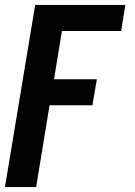

<svg xmlns="http://www.w3.org/2000/svg" viewBox="-26 -540 546 775"><path d="M-6 215 116 -520H480L463 -415H224L192 -220H365L347 -115H174L120 215Z"/></svg>

Font: Iosevka SS04 Extrabold Oblique
Style: Regular
Weight: 800
Italic angle: -9°
Monospace: yes
Designer: Belleve Invis
Foundry: Belleve Invis
Version: Version 19.0.0; ttfautohint (v1.8.4)